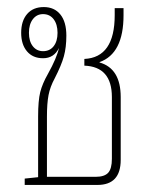

<svg xmlns="http://www.w3.org/2000/svg" viewBox="-20 -524 433 544"><path d="M50 0V-18L88 -22V-194Q88 -239 94 -263Q100 -287 116 -315Q141 -360 147 -388Q133 -359 102 -359Q73 -359 56.5 -378.5Q40 -398 40 -431Q40 -465 57 -484.5Q74 -504 104 -504Q134 -504 151 -483Q168 -462 168 -423Q168 -390 161 -364.5Q154 -339 135 -302Q122 -278 117.5 -254.5Q113 -231 113 -193V-23H251Q276 -23 286.5 -34.5Q297 -46 297 -74V-249Q297 -335 219 -338V-357Q305 -361 305 -481V-501H330V-481Q330 -372 262 -348V-347Q322 -330 322 -249V-71Q322 0 256 0ZM102 -379Q121 -379 132 -393Q143 -407 143 -431Q143 -455 132 -469.5Q121 -484 102 -484Q84 -484 73 -469.5Q62 -455 62 -431Q62 -407 73 -393Q84 -379 102 -379Z"/></svg>

Font: Noto Sans Thai Looped UI Narrow Thin
Style: Regular
Weight: 100
Width: 4
Designer: Cadson Demak Team
Foundry: Cadson Demak Co., Ltd.
Version: Version 1.000; ttfautohint (v1.8.4.7-5d5b)